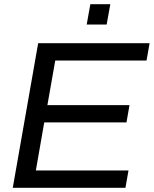

<svg xmlns="http://www.w3.org/2000/svg" viewBox="-20 -891 730 911"><path d="M40.6 0 161.1 -686H689.8L675.3 -603.9H242.2L204.9 -392.2H594.5L580.1 -310.2H189.9L150.1 -82.1H589.7L575.2 0ZM391.3 -774.5 408.7 -871H503.4L486 -774.5Z"/></svg>

Font: Archivo Variable SemiBold
Style: Italic
Weight: 600
Italic angle: -10°
Designer: Hector Gatti
Foundry: Omnibus-Type
Version: Version 2.001